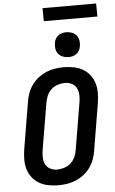

<svg xmlns="http://www.w3.org/2000/svg" viewBox="-70 -1178 740 1231"><g transform="rotate(-5 300.0 -562.0)"><path d="M256 8Q223 8 191.5 2Q160 -4 133.5 -19Q107 -34 88 -58Q69 -82 60 -111.5Q51 -141 51 -173.5Q51 -206 56 -238L107 -543Q111 -570 121 -597.5Q131 -625 148.5 -649.5Q166 -674 190 -692.5Q214 -711 241 -722.5Q268 -734 296.5 -738.5Q325 -743 353 -743Q386 -743 417.5 -737Q449 -731 475.5 -716Q502 -701 521 -677Q540 -653 549 -623.5Q558 -594 558 -561.5Q558 -529 553 -497L502 -192Q498 -165 488 -137.5Q478 -110 460.5 -85.5Q443 -61 419 -42.5Q395 -24 368 -12.5Q341 -1 312.5 3.5Q284 8 256 8ZM256 -93Q279 -93 302.5 -100.5Q326 -108 344 -124.5Q362 -141 372 -163.5Q382 -186 385 -209L436 -513Q440 -537 438.5 -560.5Q437 -584 427 -603Q417 -622 396.5 -632Q376 -642 353 -642Q330 -642 307 -634.5Q284 -627 265.5 -610.5Q247 -594 237.5 -571.5Q228 -549 224 -526L173 -222Q169 -198 170.5 -174.5Q172 -151 182 -132Q192 -113 212.5 -103Q233 -93 256 -93ZM390 -805Q371 -805 354 -812Q337 -819 325.5 -833Q314 -847 311.5 -866Q309 -885 312 -904Q314 -918 321 -930Q328 -942 339.5 -950.5Q351 -959 364 -962Q377 -965 391 -965Q410 -965 427.5 -958Q445 -951 456 -937Q467 -923 470 -904Q473 -885 469 -866Q467 -852 460 -840Q453 -828 441.5 -819.5Q430 -811 417 -808Q404 -805 390 -805ZM598 -1048H253L252 -1132H597Z"/></g></svg>

Font: Iosevka Extended Oblique
Style: Bold
Weight: 700
Width: 7
Italic angle: -9°
Monospace: yes
Designer: Belleve Invis
Foundry: Belleve Invis
Version: Version 32.5.0; ttfautohint (v1.8.4)